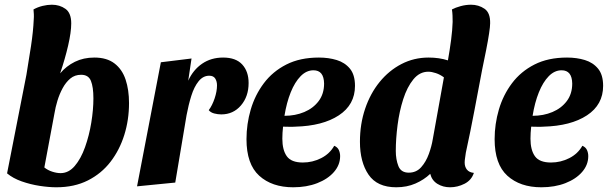

<svg xmlns="http://www.w3.org/2000/svg" viewBox="-20 -774 2577 814"><path d="M219 20Q187 20 148 14Q109 8 72 -5Q35 -18 10 -39L92 -457Q102 -516 111.5 -579Q121 -642 123 -691Q124 -703 123.5 -713.5Q123 -724 122 -734Q140 -744 160.5 -749Q181 -754 200 -754Q233 -754 257.5 -736.5Q282 -719 282 -675Q282 -638 269 -581.5Q256 -525 235 -463Q261 -494 297.5 -512Q334 -530 380 -530Q433 -530 465.5 -505Q498 -480 512.5 -436.5Q527 -393 527 -337Q527 -266 507 -202Q487 -138 448.5 -88Q410 -38 352.5 -9Q295 20 219 20ZM237 -40Q271 -40 297 -70.5Q323 -101 340.5 -150Q358 -199 367 -254Q376 -309 376 -357Q376 -405 365.5 -431Q355 -457 324 -457Q297 -457 278 -441Q259 -425 245.5 -400Q232 -375 223.5 -347Q215 -319 211 -294L168 -64Q183 -52 202 -46Q221 -40 237 -40Z M561 16 662 -510 792 -526 778 -432Q799 -478 837 -504Q875 -530 926 -530Q980 -530 1007 -500.5Q1034 -471 1034 -422Q1034 -365 1001.5 -327Q969 -289 918 -289Q903 -289 888 -293Q873 -297 865 -307Q880 -327 890 -357Q900 -387 900 -412Q900 -429 892.5 -441Q885 -453 867 -453Q841 -453 822 -429.5Q803 -406 791 -367.5Q779 -329 771 -286L723 0Z M1223 20Q1133 20 1079 -29Q1025 -78 1025 -184Q1025 -248 1043 -309.5Q1061 -371 1098.5 -421Q1136 -471 1194 -500.5Q1252 -530 1332 -530Q1373 -530 1407.5 -519.5Q1442 -509 1463.5 -483Q1485 -457 1485 -410Q1485 -330 1416.5 -285Q1348 -240 1232 -237Q1220 -236 1205.5 -236.5Q1191 -237 1180 -237Q1177 -210 1177 -186Q1177 -138 1196 -111.5Q1215 -85 1264 -85Q1305 -85 1341.5 -103.5Q1378 -122 1397 -156Q1411 -150 1416.5 -138Q1422 -126 1422 -112Q1422 -75 1396 -45Q1370 -15 1325 2.5Q1280 20 1223 20ZM1186 -283Q1232 -283 1270 -299Q1308 -315 1331 -345.5Q1354 -376 1354 -420Q1353 -476 1309 -476Q1279 -476 1254.5 -451Q1230 -426 1212.5 -382.5Q1195 -339 1186 -283Z M1660 20Q1579 20 1542.5 -33.5Q1506 -87 1506 -173Q1506 -248 1528 -313Q1550 -378 1589.5 -426.5Q1629 -475 1682 -502.5Q1735 -530 1797 -530Q1842 -530 1879 -518Q1887 -563 1892.5 -605Q1898 -647 1899 -681Q1899 -695 1898.5 -708Q1898 -721 1896 -734Q1911 -742 1933 -748Q1955 -754 1977 -754Q2009 -754 2034 -737Q2059 -720 2058 -675Q2058 -662 2053.5 -632Q2049 -602 2041 -561.5Q2033 -521 2024 -478Q2008 -394 1991.5 -306.5Q1975 -219 1955 -127Q1954 -118 1952 -106Q1950 -94 1950 -85Q1950 -67 1959.5 -55Q1969 -43 1989 -41Q1979 -10 1949.5 5Q1920 20 1888 20Q1858 20 1834.5 5.5Q1811 -9 1804 -37Q1778 -12 1741.5 4Q1705 20 1660 20ZM1713 -42Q1745 -42 1765.5 -65Q1786 -88 1798 -121Q1810 -154 1815 -185L1862 -446Q1846 -458 1828 -464Q1810 -470 1796 -470Q1759 -470 1732.5 -437.5Q1706 -405 1689.5 -353.5Q1673 -302 1665.5 -243.5Q1658 -185 1658 -134Q1658 -98 1669 -70Q1680 -42 1713 -42Z M2275 20Q2185 20 2131 -29Q2077 -78 2077 -184Q2077 -248 2095 -309.5Q2113 -371 2150.5 -421Q2188 -471 2246 -500.5Q2304 -530 2384 -530Q2425 -530 2459.5 -519.5Q2494 -509 2515.5 -483Q2537 -457 2537 -410Q2537 -330 2468.5 -285Q2400 -240 2284 -237Q2272 -236 2257.5 -236.5Q2243 -237 2232 -237Q2229 -210 2229 -186Q2229 -138 2248 -111.5Q2267 -85 2316 -85Q2357 -85 2393.5 -103.5Q2430 -122 2449 -156Q2463 -150 2468.5 -138Q2474 -126 2474 -112Q2474 -75 2448 -45Q2422 -15 2377 2.5Q2332 20 2275 20ZM2238 -283Q2284 -283 2322 -299Q2360 -315 2383 -345.5Q2406 -376 2406 -420Q2405 -476 2361 -476Q2331 -476 2306.5 -451Q2282 -426 2264.5 -382.5Q2247 -339 2238 -283Z"/></svg>

Font: Sansita Swashed SemiBold
Style: Regular
Weight: 600
Designer: Pablo Cosgaya
Foundry: Omnibus-Type
Version: Version 1.003; ttfautohint (v1.8.3)